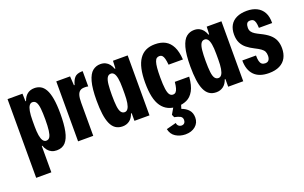

<svg xmlns="http://www.w3.org/2000/svg" viewBox="-91 -949 2542 1607"><g transform="rotate(-20 1180.0 -145.5)"><path d="M36 167V-534H169L171 -466H176Q189 -504 214.5 -524Q240 -544 278 -544Q307 -544 331.5 -531Q356 -518 373.5 -487Q391 -456 400.5 -402.5Q410 -349 410 -267Q410 -176 397.5 -114.5Q385 -53 356.5 -21.5Q328 10 278 10Q253 10 233.5 1Q214 -8 199.5 -25.5Q185 -43 176 -68H171V167ZM222 -96Q243 -96 254 -113Q265 -130 270 -168Q275 -206 275 -267Q275 -325 271 -363Q267 -401 255.5 -420Q244 -439 222 -439Q206 -439 194.5 -424Q183 -409 177 -376.5Q171 -344 171 -292V-242Q171 -194 176.5 -161.5Q182 -129 193.5 -112.5Q205 -96 222 -96Z M470 0V-534H593L598 -453H604Q615 -495 634.5 -516Q654 -537 695 -539Q697 -539 700 -539Q703 -539 707 -539V-403Q700 -405 692 -405.5Q684 -406 674 -406Q649 -406 634 -395Q619 -384 612 -360Q605 -336 605 -294V0Z M865 10Q828 10 802.5 -7.5Q777 -25 761.5 -60Q746 -95 739 -146.5Q732 -198 732 -267Q732 -375 749 -435.5Q766 -496 796 -520Q826 -544 865 -544Q891 -544 910.5 -534.5Q930 -525 943.5 -508Q957 -491 966 -466H972L975 -534H1106V0H972V-68H966Q953 -29 926.5 -9.5Q900 10 865 10ZM921 -96Q938 -96 949.5 -112Q961 -128 966.5 -160.5Q972 -193 972 -242V-292Q972 -346 966 -378.5Q960 -411 948.5 -425Q937 -439 921 -439Q899 -439 887.5 -419.5Q876 -400 872 -361.5Q868 -323 868 -267Q868 -206 872.5 -168Q877 -130 889 -113Q901 -96 921 -96Z M1351 10Q1306 10 1271 -6.5Q1236 -23 1212 -57Q1188 -91 1176.5 -143.5Q1165 -196 1165 -269Q1165 -339 1176.5 -391Q1188 -443 1211.5 -477Q1235 -511 1269.5 -527.5Q1304 -544 1351 -544Q1405 -544 1442.5 -523.5Q1480 -503 1502 -459.5Q1524 -416 1529 -344H1401Q1398 -377 1392.5 -398Q1387 -419 1377.5 -428.5Q1368 -438 1351 -438Q1338 -438 1328 -430.5Q1318 -423 1311.5 -403.5Q1305 -384 1302 -351Q1299 -318 1299 -267Q1299 -202 1304.5 -164.5Q1310 -127 1321.5 -111.5Q1333 -96 1351 -96Q1367 -96 1376.5 -106Q1386 -116 1392 -137Q1398 -158 1401 -191H1529Q1523 -113 1498.5 -69Q1474 -25 1436 -7.5Q1398 10 1351 10ZM1335 253Q1287 252 1250 229Q1213 206 1203 158L1291 135Q1292 151 1302.5 161Q1313 171 1329 172Q1347 172 1356 161.5Q1365 151 1365 135Q1365 111 1346 101Q1327 91 1295 85L1284 60L1330 -19H1393L1375 40Q1414 54 1437 80Q1460 106 1460 148Q1460 195 1425.5 224Q1391 253 1335 253Z M1700 10Q1663 10 1637.5 -7.5Q1612 -25 1596.5 -60Q1581 -95 1574 -146.5Q1567 -198 1567 -267Q1567 -375 1584 -435.5Q1601 -496 1631 -520Q1661 -544 1700 -544Q1726 -544 1745.5 -534.5Q1765 -525 1778.5 -508Q1792 -491 1801 -466H1807L1810 -534H1941V0H1807V-68H1801Q1788 -29 1761.5 -9.5Q1735 10 1700 10ZM1756 -96Q1773 -96 1784.5 -112Q1796 -128 1801.5 -160.5Q1807 -193 1807 -242V-292Q1807 -346 1801 -378.5Q1795 -411 1783.5 -425Q1772 -439 1756 -439Q1734 -439 1722.5 -419.5Q1711 -400 1707 -361.5Q1703 -323 1703 -267Q1703 -206 1707.5 -168Q1712 -130 1724 -113Q1736 -96 1756 -96Z M2168 10Q2125 10 2092 -1.5Q2059 -13 2037 -36Q2015 -59 2004 -91.5Q1993 -124 1993 -166H2115Q2115 -135 2120 -115.5Q2125 -96 2136.5 -87Q2148 -78 2166 -78Q2189 -78 2199 -92.5Q2209 -107 2209 -130Q2209 -153 2201.5 -168Q2194 -183 2175 -196.5Q2156 -210 2122 -227Q2088 -244 2060.5 -265.5Q2033 -287 2017.5 -318Q2002 -349 2002 -393Q2002 -441 2021 -474.5Q2040 -508 2077.5 -526Q2115 -544 2170 -544Q2220 -544 2257.5 -525.5Q2295 -507 2315.5 -470Q2336 -433 2335 -375H2217Q2216 -406 2211 -424Q2206 -442 2196 -450Q2186 -458 2169 -458Q2146 -458 2138 -443.5Q2130 -429 2130 -407Q2130 -386 2140 -371.5Q2150 -357 2168.5 -345.5Q2187 -334 2210 -323Q2258 -300 2286.5 -275.5Q2315 -251 2328 -220Q2341 -189 2341 -149Q2341 -101 2322 -65Q2303 -29 2264 -9.5Q2225 10 2168 10Z"/></g></svg>

Font: Mona Sans Condensed
Style: Bold
Weight: 700
Width: 3
Designer: Deni Anggara
Foundry: GitHub
Version: Version 2.000